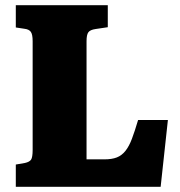

<svg xmlns="http://www.w3.org/2000/svg" viewBox="-20 -721 696 741"><path d="M41 0V-86L76 -92Q94 -96 100 -105Q106 -114 106 -143V-562Q106 -588 99 -598Q92 -608 74 -610L41 -615V-701H396V-616L349 -609Q328 -606 321 -596.5Q314 -587 314 -562V-106H383Q412 -106 431 -113.5Q450 -121 464 -138.5Q478 -156 489 -185Q500 -214 513 -258H628L600 0Z"/></svg>

Font: Literata ExtraBold
Style: Regular
Weight: 800
Designer: Latin by Veronika Burian and Jose Scaglione. Greek by Irene Vlachou. Cyrillic by Vera Evstafieva.
Foundry: TypeTogether
Version: Version 3.103;gftools[0.9.29]